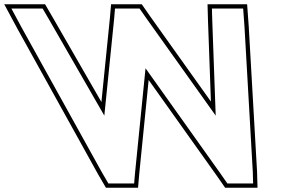

<svg xmlns="http://www.w3.org/2000/svg" viewBox="-321 -810 1384 900"><path d="M-221.3 -684 -267.6 -770H-121.2L-89.7 -716L168 -268L214.1 -723L218.1 -770H333.1L365.9 -723L690.1 -268L673.9 -716L672.3 -770H818.8L825.1 -684L864 -4L865.5 50H744.8L712 3L361.2 -490L311.8 3L307.8 50H187L155.6 -4ZM-238.9 -674.4 138.2 5.9 175.5 70H326.1L331.7 4.9L375.8 -435L695.7 14.5L734.3 70H886.1L884 -4.9L845 -685.3L837.4 -790H651.8L653.9 -715.3L667.7 -333.9L382.2 -734.5L343.5 -790H199.7L194.1 -724.9L154.4 -331.8L-72.4 -726L-109.7 -790H-301.1Z"/></svg>

Font: Nordica Plus
Style: NordicaClassicRgExtOpOblOl
Weight: 500
Version: Version 1.01